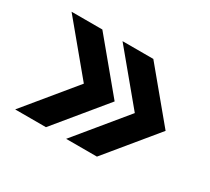

<svg xmlns="http://www.w3.org/2000/svg" viewBox="-98 -622 856 783"><g transform="rotate(30 330.0 -230.0)"><path d="M425 -460H280L470 -231L280 0H425L615 -231ZM40 0H185L375 -231L185 -460H40L230 -231Z"/></g></svg>

Font: KT Kiyosuna Sans Bold
Style: Regular
Weight: 700
Designer: [Zen Kaku Gothic] Yoshimichi Ohira
Version: Version 1.010;Glyphs 3.1.2 (3151)